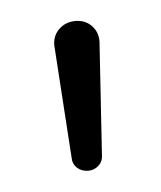

<svg xmlns="http://www.w3.org/2000/svg" viewBox="-30 -810 216 258"><g transform="rotate(-5 78.0 -681.0)"><path d="M80 -580Q71 -580 65 -585.5Q59 -591 59 -600L49 -752Q49 -765 58 -773.5Q67 -782 80 -782Q93 -782 101.5 -773.5Q110 -765 110 -752L100 -600Q100 -591 94 -585.5Q88 -580 80 -580Z"/></g></svg>

Font: ComfortaaLight
Style: Regular
Weight: 300
Designer: Johan Aakerlund
Foundry: Johan Aakerlund
Version: Version 3.104; ttfautohint (v1.8.1.43-b0c9)